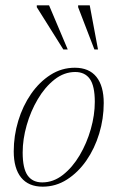

<svg xmlns="http://www.w3.org/2000/svg" viewBox="-20 -690 440 720"><path d="M260.5 -436Q314 -436 341.5 -401.8Q369 -367.5 369 -303.5Q369 -245 352 -189Q335 -133 304 -88.2Q273 -43.5 231.2 -16.8Q189.5 10 140 10Q87 10 59.2 -24.2Q31.5 -58.5 31.5 -122.5Q31.5 -181 48.5 -237Q65.5 -293 96.5 -337.8Q127.5 -382.5 169.2 -409.2Q211 -436 260.5 -436ZM138.5 -6Q180 -6 216 -34.2Q252 -62.5 278.8 -107.8Q305.5 -153 320.5 -205.8Q335.5 -258.5 335.5 -308Q335.5 -367.5 317 -393.8Q298.5 -420 262 -420Q220.5 -420 184.5 -391.8Q148.5 -363.5 121.8 -318.2Q95 -273 80 -220.2Q65 -167.5 65 -118Q65 -58.5 83.5 -32.2Q102 -6 138.5 -6ZM234 -504.5H217.5L118 -663V-670H164ZM347.5 -504.5H334L273 -663V-670H316.5Z"/></svg>

Font: Newsreader Text ExtraLight
Style: Italic
Weight: 275
Italic angle: -17°
Designer: Hugues Gentile
Foundry: Production Type
Version: Version 1.001